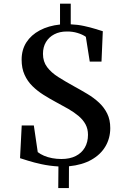

<svg xmlns="http://www.w3.org/2000/svg" viewBox="-20 -882 688 1030"><path d="M292.5 127 293.5 11Q245 8 203.5 -1Q162 -10 131.8 -19.5Q101.5 -29 87.5 -33.5L96.5 -209H161.5L182.5 -66Q196.5 -55 216.2 -46.5Q236 -38 260 -33.5Q284 -29 309.5 -29Q354.5 -29 386.2 -45Q418 -61 435 -90.2Q452 -119.5 452 -159Q452 -190.5 438.8 -215Q425.5 -239.5 401.8 -259.5Q378 -279.5 346.5 -297.8Q315 -316 279 -335Q245.5 -353 213 -373.5Q180.5 -394 154 -420Q127.5 -446 111.8 -480.8Q96 -515.5 96 -562Q96 -615 121.5 -654.8Q147 -694.5 193.5 -719.2Q240 -744 302 -750.5V-862.5H359.5V-751.5Q397 -750 431.2 -742.5Q465.5 -735 491.8 -726.8Q518 -718.5 531.5 -714.5L524.5 -551.5H461.5L440.5 -684.5Q423 -697 395.8 -705.2Q368.5 -713.5 338 -713Q300 -713 271.2 -698Q242.5 -683 226.5 -656.2Q210.5 -629.5 210.5 -593Q210.5 -551.5 232.8 -522Q255 -492.5 292.5 -468.8Q330 -445 374.5 -420.5Q413 -399.5 448.5 -378.2Q484 -357 511.5 -331.2Q539 -305.5 555.2 -272.5Q571.5 -239.5 571.5 -195Q571.5 -140.5 545.5 -96.5Q519.5 -52.5 470.2 -24.8Q421 3 350 10L349.5 127Z"/></svg>

Font: Merriweather 96pt SemiBold
Style: Regular
Weight: 600
Version: Version 2.100